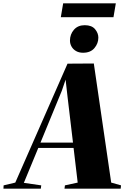

<svg xmlns="http://www.w3.org/2000/svg" viewBox="-108 -1123 740 1143"><path d="M-87.5 0 -86.5 -19.5 -17 -36 294 -744 450.5 -745 554 -36 612.5 -19.5 610.5 0H276L278.5 -19.5L354.5 -36L330 -242.5H120L34 -34.5L137.5 -19.5L135 0ZM133 -274H326.5L294 -547.5L282.5 -649L260 -582.5ZM386.5 -809Q362 -809 344.5 -819.2Q327 -829.5 317.8 -846Q308.5 -862.5 308.5 -881.5Q308.5 -918.5 332 -945.8Q355.5 -973 396.5 -973Q438 -973 457.8 -949.5Q477.5 -926 477.5 -899Q477.5 -864.5 454.2 -836.8Q431 -809 386.5 -809ZM268 -1103H581.5L567.5 -1020.5H254Z"/></svg>

Font: Merriweather 144pt Black
Style: Italic
Weight: 900
Italic angle: -7.8°
Version: Version 2.101